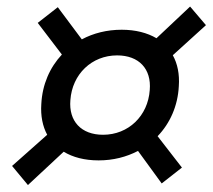

<svg xmlns="http://www.w3.org/2000/svg" viewBox="-20 -626 636 574"><path d="M274.9 -146.5C318.4 -146.5 357.9 -156.7 392.6 -174.8L463.4 -77.6L523.9 -125L451.2 -218.8C488.3 -257.3 511.7 -309.6 514.6 -368.7C517.1 -404.3 510.7 -435.5 496.6 -460.9L595.7 -550.8L548.3 -606.4L447.8 -511.7C420.4 -527.8 385.3 -537.1 343.8 -537.1C299.8 -537.1 259.3 -526.9 224.6 -508.3L152.8 -604.5L92.8 -557.6L165 -462.9C128.9 -424.3 106.4 -373.5 103.5 -314.9C101.1 -279.8 107.4 -248.5 121.1 -223.1L16.1 -129.9L63.5 -72.8L170.4 -172.4C197.8 -155.8 232.9 -146.5 274.9 -146.5ZM288.1 -223.1C222.7 -223.1 185.1 -263.7 190.4 -326.7C195.8 -404.3 254.4 -460.4 330.1 -460.4C395.5 -460.4 433.1 -419.9 427.7 -356.9C422.4 -279.3 363.8 -223.1 288.1 -223.1Z"/></svg>

Font: Cascadia Mono NF SemiLight
Style: Italic
Weight: 350
Italic angle: -10°
Monospace: yes
Designer: Aaron Bell
Foundry: Saja Typeworks
Version: Version 2404.023